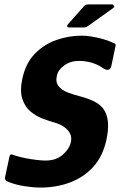

<svg xmlns="http://www.w3.org/2000/svg" viewBox="-20 -839 542 867"><path d="M3 -40 23 -133Q25 -141 30 -141.5Q35 -142 47 -137Q65 -131 91.5 -125.5Q118 -120 144 -117Q170 -114 186 -114Q233 -114 263 -140Q293 -166 300 -197Q305 -219 296 -236.5Q287 -254 268.5 -266.5Q250 -279 225 -286Q203 -292 173.5 -303Q144 -314 118.5 -335Q93 -356 81 -392Q69 -428 81 -484Q96 -554 137.5 -596.5Q179 -639 235 -658.5Q291 -678 349 -678Q370 -678 396.5 -673.5Q423 -669 448.5 -661.5Q474 -654 492 -645Q500 -643 501.5 -639Q503 -635 501 -628L483 -542Q476 -511 444 -532Q432 -541 416 -548Q400 -555 380 -559.5Q360 -564 337 -564Q298 -564 270 -543.5Q242 -523 237 -498Q230 -468 244.5 -450Q259 -432 284.5 -422Q310 -412 338 -405Q366 -398 387 -389Q413 -379 430.5 -364.5Q448 -350 457.5 -328.5Q467 -307 468 -278Q469 -249 461 -210Q445 -134 401.5 -86Q358 -38 296 -15Q234 8 162 8Q131 8 92.5 2Q54 -4 25 -15Q10 -20 5.5 -25Q1 -30 3 -40ZM359 -715H292Q284 -715 283.5 -720.5Q283 -726 290 -733L354 -805Q361 -813 365 -816Q369 -819 381 -819H486Q491 -819 494.5 -813Q498 -807 493 -804L388 -729Q378 -722 372.5 -718.5Q367 -715 359 -715Z"/></svg>

Font: Glory ExtraBold
Style: Italic
Weight: 800
Italic angle: -12°
Version: Version 1.011